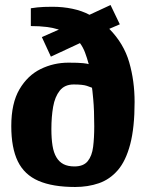

<svg xmlns="http://www.w3.org/2000/svg" viewBox="-20 -730 581 766"><path d="M280 16Q190 16 133.5 -8.5Q77 -33 51 -86.5Q25 -140 25 -227Q25 -318 57.5 -373.5Q90 -429 142 -454.5Q194 -480 253 -480Q293 -480 311.5 -478Q330 -476 334 -474Q327 -500 319 -521Q311 -542 299 -558L183 -504L147 -582L215 -612Q193 -619 165.5 -622.5Q138 -626 103 -626V-697Q106 -698 129 -700.5Q152 -703 189 -703Q231 -703 269 -695Q307 -687 337 -671L421 -710L458 -633L416 -615Q474 -556 495.5 -481.5Q517 -407 517 -323Q517 -221 499.5 -154.5Q482 -88 450 -51Q418 -14 374.5 1Q331 16 280 16ZM277 -66Q313 -66 330 -87Q347 -108 351.5 -144Q356 -180 356 -226Q356 -291 352 -334Q348 -377 347 -380Q343 -382 326.5 -387.5Q310 -393 274 -393Q238 -393 218.5 -368.5Q199 -344 192 -304Q185 -264 185 -215Q185 -177 189.5 -149Q194 -121 205 -102.5Q216 -84 233.5 -75Q251 -66 277 -66Z"/></svg>

Font: Faustina Light ExtraBold
Style: Regular
Weight: 800
Version: Version 1.200